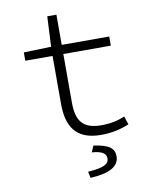

<svg xmlns="http://www.w3.org/2000/svg" viewBox="-105 -823 910 1158"><g transform="rotate(-10 350.0 -244.5)"><path d="M256 -213C256 -78 305 14 462 14C532 14 584 0 635 -20L618 -71C575 -53 530 -43 474 -43C354 -43 322 -104 322 -211V-506H613V-562H322V-747H266L257 -562L89 -557V-506H256ZM346 219 354 258C468 252 531 220 531 157C531 106 498 83 405 69L388 108C443 112 475 126 475 160C475 193 445 213 346 219Z"/></g></svg>

Font: Kawkab Mono Light
Style: Regular
Weight: 300
Monospace: yes
Designer: Abdullah Arif
Foundry: Abdullah Arif
Version: Version 1.000;PS 000.500;hotconv 1.0.88;makeotf.lib2.5.64775